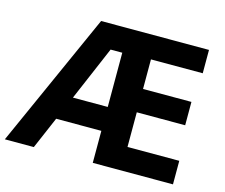

<svg xmlns="http://www.w3.org/2000/svg" viewBox="-101 -850 1153 985"><g transform="rotate(15 476.0 -357.0)"><path d="M893 0H467V-170H227L154 0H0L320 -714H893V-590H618V-433H875V-309H618V-125H893ZM282 -297H467V-585H405Z"/></g></svg>

Font: Noto Sans Gujarati UI
Style: Bold
Weight: 700
Designer: Jelle Bosma - Monotype Design Team, Universal Thirst
Foundry: Monotype Imaging Inc.
Version: Version 2.106; ttfautohint (v1.8.4.7-5d5b)